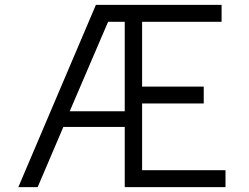

<svg xmlns="http://www.w3.org/2000/svg" viewBox="-20 -765 1017 785"><path d="M372 -745H886V-676H561V-411H813V-342H561V-69H902V0H490V-246H239L134 0H55ZM422 -676 265 -310H490V-676Z"/></svg>

Font: Biancoenero Regular
Style: Regular
Weight: 400
Designer: Riccardo Lorusso, Umberto Mischi
Foundry: Biancoenero Edizioni
Version: Version 0.000